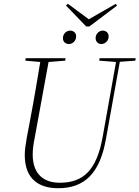

<svg xmlns="http://www.w3.org/2000/svg" viewBox="-20 -982 738 1016"><path d="M288 14C427 14 508 -65 540 -243L614 -655L696 -661L698 -674H507L505 -661L594 -654L523 -256C491 -80 420 -15 296 -15C213 -15 153 -59 153 -165C153 -191 157 -222 164 -255L237 -654L325 -661L327 -674H116L114 -661L193 -654C177 -560 165 -481 137 -334L122 -255C116 -220 111 -188 111 -162C111 -34 186 14 288 14ZM344 -749C364 -749 383 -765 383 -790C383 -808 369 -820 351 -820C333 -820 313 -805 313 -780C313 -761 327 -749 344 -749ZM516 -749C536 -749 555 -765 555 -790C555 -808 541 -820 524 -820C506 -820 486 -805 486 -780C486 -761 500 -749 516 -749ZM436 -842H453L599 -952L593 -962L450 -880L339 -962L329 -953Z"/></svg>

Font: Source Serif 4 Display Light
Style: Italic
Weight: 300
Italic angle: -12°
Designer: Frank Grießhammer
Foundry: Adobe Systems Incorporated
Version: Version 4.004;hotconv 1.0.117;makeotfexe 2.5.65602